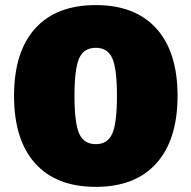

<svg xmlns="http://www.w3.org/2000/svg" viewBox="-20 -728 753 755"><path d="M356.9 -708Q511.7 -708 595 -615.7Q678.2 -523.4 678.2 -351.1Q678.2 -178.7 595 -85.9Q511.7 6.8 356.9 6.8Q201.2 6.8 118.2 -85.7Q35.2 -178.2 35.2 -351.1Q35.2 -523.9 118.2 -616Q201.2 -708 356.9 -708ZM356.9 -161.1Q403.3 -161.1 421.6 -202.9Q439.9 -244.6 439.9 -351.1Q439.9 -457.5 421.6 -498.8Q403.3 -540 356.9 -540Q309.6 -540 291.3 -498.8Q272.9 -457.5 272.9 -351.1Q272.9 -244.6 291.3 -202.9Q309.6 -161.1 356.9 -161.1Z"/></svg>

Font: Trueno Black
Style: Regular
Weight: 900
Designer: Julieta Ulanovsky
Foundry: Julieta Ulanovsky
Version: Version 3.001b | FøM Fix